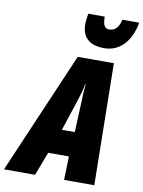

<svg xmlns="http://www.w3.org/2000/svg" viewBox="-161 -1044 831 1114"><g transform="rotate(10 254.5 -487.0)"><path d="M392 -793C479 -793 546 -857 567 -974H468C456 -923 433 -905 401 -905C370 -905 364 -935 364 -974H267C263 -951 260 -930 260 -912C260 -842 296 -793 392 -793ZM-58 0H125L178 -139H300L296 0H474L463 -717H250ZM233 -284 295 -472C306 -505 314 -533 320 -568H323C319 -531 318 -501 317 -469L309 -284Z"/></g></svg>

Font: Noto Sans ExtraCondensed Black
Style: Italic
Weight: 900
Width: 2
Italic angle: -12°
Designer: Monotype Design Team
Foundry: Monotype Imaging Inc.
Version: Version 2.013